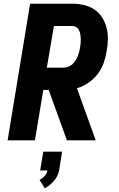

<svg xmlns="http://www.w3.org/2000/svg" viewBox="-20 -755 640 1033"><path d="M21 0 142 -735H369Q401 -735 431.5 -728Q462 -721 487 -704.5Q512 -688 528.5 -662.5Q545 -637 553 -607.5Q561 -578 560.5 -545.5Q560 -513 554 -481Q549 -449 538 -417Q527 -385 506 -357.5Q485 -330 456 -310Q427 -290 394 -280L495 0H340L242 -271H213L168 0ZM232 -391H322Q334 -391 346.5 -395.5Q359 -400 369 -409Q379 -418 386 -429Q393 -440 398 -452Q403 -464 406 -476Q409 -488 411 -500Q413 -512 414 -524Q415 -536 414.5 -548Q414 -560 412 -571.5Q410 -583 405 -593Q400 -603 390.5 -609Q381 -615 369 -615H270ZM221 258 193 213Q208 205 220.5 191.5Q233 178 235 162H196L213 61H314L298 162Q295 177 288 191.5Q281 206 270.5 218Q260 230 247.5 240.5Q235 251 221 258Z"/></svg>

Font: Iosevka SS04 Heavy Extended
Style: Italic
Weight: 900
Width: 7
Italic angle: -9°
Monospace: yes
Designer: Belleve Invis
Foundry: Belleve Invis
Version: Version 19.0.0; ttfautohint (v1.8.4)